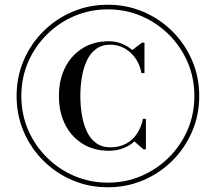

<svg xmlns="http://www.w3.org/2000/svg" viewBox="-20 -780 910 810"><path d="M445.5 -158.5Q484.5 -158.5 513 -174.5Q541.5 -190.5 559 -217.8Q576.5 -245 583 -278.5H595.5V-150H585L547 -183.5Q527 -165 499.5 -154.5Q472 -144 439.5 -144Q375 -144 327.5 -174Q280 -204 254.2 -256Q228.5 -308 228.5 -375Q228.5 -442 254.2 -494Q280 -546 327.5 -576Q375 -606 439.5 -606Q468 -606 493.2 -596Q518.5 -586 538 -569L579 -600H589.5V-471.5H577Q570 -508 551 -534.8Q532 -561.5 504.8 -576.5Q477.5 -591.5 445.5 -591.5Q409.5 -591.5 385 -573.2Q360.5 -555 346.2 -524.2Q332 -493.5 325.5 -454.8Q319 -416 319 -375Q319 -334 325.5 -295.2Q332 -256.5 346.2 -225.8Q360.5 -195 385 -176.8Q409.5 -158.5 445.5 -158.5ZM435 -760Q515 -760 584.8 -730.2Q654.5 -700.5 707.5 -647.5Q760.5 -594.5 790.5 -524.8Q820.5 -455 820.5 -375Q820.5 -295 790.5 -225.2Q760.5 -155.5 707.5 -102.5Q654.5 -49.5 584.8 -19.8Q515 10 435 10Q355 10 285.2 -19.8Q215.5 -49.5 162.5 -102.5Q109.5 -155.5 79.8 -225.2Q50 -295 50 -375Q50 -455 79.8 -524.8Q109.5 -594.5 162.5 -647.5Q215.5 -700.5 285.2 -730.2Q355 -760 435 -760ZM435 -9.5Q511 -9.5 577 -38Q643 -66.5 693.2 -116.8Q743.5 -167 771.8 -233Q800 -299 800 -375Q800 -451 771.8 -517Q743.5 -583 693.2 -633.2Q643 -683.5 577 -712Q511 -740.5 435 -740.5Q359 -740.5 293 -712Q227 -683.5 176.8 -633.2Q126.5 -583 98.2 -517Q70 -451 70 -375Q70 -299 98.2 -233Q126.5 -167 176.8 -116.8Q227 -66.5 293 -38Q359 -9.5 435 -9.5Z"/></svg>

Font: Bodoni Moda 11pt SemiBold
Style: Regular
Weight: 600
Designer: Owen Earl
Foundry: indestructible type
Version: Version 2.004